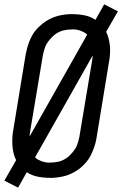

<svg xmlns="http://www.w3.org/2000/svg" viewBox="-26 -808 561 881"><path d="M57 53 -6 21 48 -73Q41 -87 37 -102.5Q33 -118 31.5 -134Q30 -150 30.5 -169.5Q31 -189 33 -200L92 -559Q95 -573 98.5 -587Q102 -601 107.5 -615Q113 -629 120 -642.5Q127 -656 136.5 -667.5Q146 -679 157.5 -689.5Q169 -700 181.5 -708.5Q194 -717 208 -723.5Q222 -730 236 -734Q250 -738 267 -740.5Q284 -743 294 -743H306Q335 -743 362.5 -737.5Q390 -732 412 -717L452 -788L515 -756L461 -662Q468 -648 472 -632.5Q476 -617 478 -601Q480 -585 479 -565.5Q478 -546 476 -535L417 -176Q415 -162 411 -148Q407 -134 401.5 -120Q396 -106 389 -92.5Q382 -79 372.5 -67.5Q363 -56 352 -45.5Q341 -35 328 -26.5Q315 -18 301.5 -11.5Q288 -5 273.5 -1Q259 3 242 5.5Q225 8 216 8H203Q174 8 146.5 2.5Q119 -3 97 -18ZM110 -182 374 -649Q368 -655 361 -659Q354 -663 346.5 -666Q339 -669 329.5 -671Q320 -673 314 -673H305Q296 -673 286.5 -672Q277 -671 267.5 -669Q258 -667 249 -663Q240 -659 231.5 -653.5Q223 -648 216 -641Q209 -634 202.5 -626.5Q196 -619 190.5 -610.5Q185 -602 181.5 -593Q178 -584 175 -573Q172 -562 171 -556L112 -203Q111 -198 110.5 -192.5Q110 -187 110 -182ZM195 -62H204Q213 -62 222.5 -63Q232 -64 241.5 -66Q251 -68 260 -72Q269 -76 277.5 -81.5Q286 -87 293 -94Q300 -101 306.5 -108.5Q313 -116 318.5 -124.5Q324 -133 327.5 -142Q331 -151 334 -162Q337 -173 338 -179L397 -532Q398 -537 398.5 -542.5Q399 -548 399 -553L135 -86Q141 -80 148 -76Q155 -72 162.5 -69Q170 -66 179.5 -64Q189 -62 195 -62Z"/></svg>

Font: Iosevka Term Oblique
Style: Regular
Weight: 400
Italic angle: -9°
Monospace: yes
Designer: Belleve Invis
Foundry: Belleve Invis
Version: Version 31.4.0